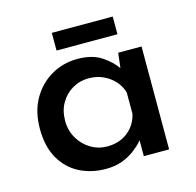

<svg xmlns="http://www.w3.org/2000/svg" viewBox="-88 -653 769 755"><g transform="rotate(-15 296.0 -276.0)"><path d="M254 10Q195 10 147 -14.5Q99 -39 71 -88Q43 -137 43 -209Q43 -280 72.5 -331Q102 -382 150.5 -409.5Q199 -437 256 -437Q316 -437 354.5 -411.5Q393 -386 415 -352L408 -336L418 -419H513V0H410V-105L421 -80Q417 -72 404 -57.5Q391 -43 369.5 -27Q348 -11 319.5 -0.5Q291 10 254 10ZM282 -74Q315 -74 341 -86Q367 -98 385 -120Q403 -142 410 -172V-259Q402 -287 383 -307.5Q364 -328 337.5 -340Q311 -352 279 -352Q243 -352 213 -334.5Q183 -317 165 -286Q147 -255 147 -214Q147 -175 165.5 -143Q184 -111 215 -92.5Q246 -74 282 -74ZM186 -562H434V-490H186Z"/></g></svg>

Font: Josefin Sans Medium
Style: Regular
Weight: 500
Designer: Santiago Orozco
Foundry: Typemade
Version: Version 2.001